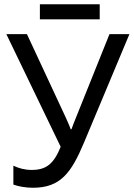

<svg xmlns="http://www.w3.org/2000/svg" viewBox="-20 -875 630 905"><path d="M450 -855H168V-784H450ZM590 -714H496L337 -318C331 -304 322 -280 317 -266H313C307 -284 296 -307 290 -321L107 -714H10L266 -183C233 -102 198 -74 129 -74C97 -74 68 -82 43 -94V-5C68 4 101 10 135 10C265 10 316 -60 376 -203Z"/></svg>

Font: Noto Sans Thai
Style: Regular
Weight: 400
Designer: Monotype Design Team
Foundry: Monotype Imaging Inc.
Version: Version 1.901